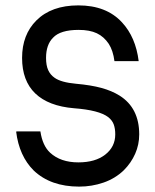

<svg xmlns="http://www.w3.org/2000/svg" viewBox="-20 -687 577 713"><path d="M384 -524Q366 -551 339.5 -563.5Q313 -576 272 -576Q204 -576 177 -547Q151 -521 151 -472Q151 -444 159 -426.5Q167 -409 183 -398Q207 -381 262 -376Q318 -371 356.5 -360.5Q395 -350 424 -332Q497 -286 497 -188Q497 -150 482 -116Q467 -82 440 -55Q408 -24 364.5 -9Q321 6 274 6Q168 6 105 -54Q51 -108 40 -198L42 -199H130Q138 -146 166 -120Q205 -84 271 -84Q334 -84 371 -113Q408 -142 408 -188Q408 -209 402.5 -224.5Q397 -240 382 -252Q348 -278 255 -285Q160 -293 111 -340Q62 -387 62 -472Q62 -558 115 -611Q171 -667 271 -667Q375 -667 433 -604Q484 -549 495 -460H405Q400 -499 384 -524Z"/></svg>

Font: Sulphur Point
Style: Bold
Weight: 700
Designer: Noponies / Dale Sattler
Foundry: Noponies
Version: Version 1.000; ttfautohint (v1.8)